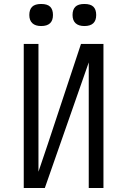

<svg xmlns="http://www.w3.org/2000/svg" viewBox="-20 -946 640 966"><path d="M426.5 0V-632L205.5 0H99.5V-725H173.5V-82L220.5 -221L387.5 -725H500.5V0ZM127.5 -870.5Q127.5 -898 141.8 -912Q156 -926 187 -926Q218.5 -926 232.5 -912Q246.5 -898 246.5 -870.5Q246.5 -815 187 -815Q158 -815 142.8 -829.2Q127.5 -843.5 127.5 -870.5ZM345 -870.5Q345 -898 359.2 -912Q373.5 -926 404.5 -926Q436 -926 450 -912Q464 -898 464 -870.5Q464 -815 404.5 -815Q375.5 -815 360.2 -829.2Q345 -843.5 345 -870.5Z"/></svg>

Font: JuliaMono Light
Style: Regular
Weight: 300
Monospace: yes
Designer: cormullion
Foundry: corm
Version: Version 0.054; ttfautohint (v1.8.4)